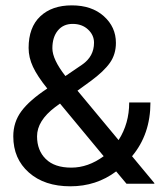

<svg xmlns="http://www.w3.org/2000/svg" viewBox="-20 -667 601 698"><path d="M402.3 -43.9Q330.1 10.3 235.8 10.3Q141.6 10.3 85 -39.8Q28.3 -89.8 28.3 -171.4Q28.3 -223.1 57.9 -262.9Q87.4 -302.7 151.9 -345.2Q115.7 -390.1 99.9 -424.1Q84 -458 84 -492.7Q84 -567.4 126.2 -607.4Q168.5 -647.5 241 -647.5Q313.5 -647.5 357.4 -608.2Q401.4 -568.8 401.4 -511.2Q401.4 -469.7 379.6 -438.7Q357.9 -407.7 310.1 -372.6L261.7 -337.4L411.1 -157.7Q449.7 -217.8 449.7 -294.4H526.9Q526.9 -178.7 460 -99.1L541.5 -1L540.5 1H439.9ZM114.7 -171.4Q114.7 -120.1 146.5 -88.9Q178.2 -57.6 239.3 -57.6Q300.3 -57.6 356.9 -99.1L198.2 -290.5L180.7 -277.8Q114.7 -228 114.7 -171.4ZM217.8 -390.6 278.8 -432.1Q321.8 -461.9 321.8 -511.7Q321.8 -539.6 300 -559.8Q278.3 -580.1 244.1 -580.1Q210 -580.1 190.2 -555.9Q170.4 -531.7 170.4 -491.5Q170.4 -451.2 217.8 -390.6Z"/></svg>

Font: Yantramanav
Style: Regular
Weight: 400
Version: Version 1.001;PS 1.0;hotconv 1.0.72;makeotf.lib2.5.5900; ttf